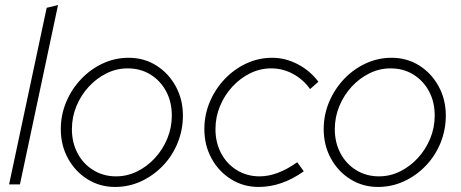

<svg xmlns="http://www.w3.org/2000/svg" viewBox="-20 -731 1829 761"><path d="M16 0 165 -700 210 -711 59 0Z M436 10Q376 10 327 -20.5Q278 -51 249.5 -103Q221 -155 221 -219Q221 -276 242.5 -327Q264 -378 301.5 -417.5Q339 -457 387.5 -479.5Q436 -502 490 -502Q551 -502 599.5 -471.5Q648 -441 676.5 -389Q705 -337 705 -273Q705 -216 684 -164.5Q663 -113 625.5 -74Q588 -35 539.5 -12.5Q491 10 436 10ZM440 -32Q484 -32 523.5 -51.5Q563 -71 594 -104.5Q625 -138 643 -181.5Q661 -225 661 -273Q661 -327 638.5 -369Q616 -411 576.5 -435.5Q537 -460 486 -460Q442 -460 402.5 -440.5Q363 -421 332 -387.5Q301 -354 283 -310.5Q265 -267 265 -219Q265 -166 287.5 -123.5Q310 -81 350 -56.5Q390 -32 440 -32Z M1005 10Q945 10 896 -20.5Q847 -51 818.5 -103Q790 -155 790 -219Q790 -276 811.5 -327Q833 -378 870.5 -417.5Q908 -457 956.5 -479.5Q1005 -502 1059 -502Q1111 -502 1160 -476.5Q1209 -451 1242 -407L1209 -378Q1182 -416 1141.5 -438Q1101 -460 1055 -460Q1011 -460 971.5 -440.5Q932 -421 901 -387.5Q870 -354 852 -310.5Q834 -267 834 -219Q834 -166 856.5 -123.5Q879 -81 919 -56.5Q959 -32 1009 -32Q1044 -32 1081.5 -46Q1119 -60 1158 -88L1184 -52Q1097 10 1005 10Z M1478 10Q1418 10 1369 -20.5Q1320 -51 1291.5 -103Q1263 -155 1263 -219Q1263 -276 1284.5 -327Q1306 -378 1343.5 -417.5Q1381 -457 1429.5 -479.5Q1478 -502 1532 -502Q1593 -502 1641.5 -471.5Q1690 -441 1718.5 -389Q1747 -337 1747 -273Q1747 -216 1726 -164.5Q1705 -113 1667.5 -74Q1630 -35 1581.5 -12.5Q1533 10 1478 10ZM1482 -32Q1526 -32 1565.5 -51.5Q1605 -71 1636 -104.5Q1667 -138 1685 -181.5Q1703 -225 1703 -273Q1703 -327 1680.5 -369Q1658 -411 1618.5 -435.5Q1579 -460 1528 -460Q1484 -460 1444.5 -440.5Q1405 -421 1374 -387.5Q1343 -354 1325 -310.5Q1307 -267 1307 -219Q1307 -166 1329.5 -123.5Q1352 -81 1392 -56.5Q1432 -32 1482 -32Z"/></svg>

Font: Red Hat Display
Style: Italic
Weight: 300
Italic angle: -12°
Designer: Pentagram, MCKL
Foundry: Pentagram, MCKL
Version: Version 1.023